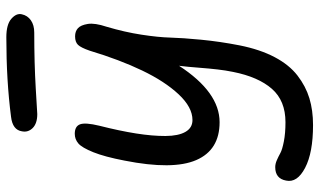

<svg xmlns="http://www.w3.org/2000/svg" viewBox="-224 -538 1022 615"><g transform="rotate(-90 287.5 -230.0)"><path d="M230 -622.1Q200.2 -622.1 185.5 -636.7Q170.9 -651.4 174.8 -670.9Q179.2 -701.2 221.2 -706.1Q336.4 -721.2 476.1 -721.2Q517.1 -721.2 535.4 -705.1Q553.7 -689 549.8 -671.9Q545.9 -653.3 530.5 -642.6Q515.1 -631.8 491.2 -631.8Q393.1 -631.8 312.5 -627Q231.9 -622.1 230 -622.1ZM194.8 261.2Q106.4 261.2 57.9 235.8Q9.3 210.4 17.1 174.8Q23.4 140.1 60.1 140.1Q70.8 140.1 82.5 145.3Q94.2 150.4 105.2 156.5Q116.2 162.6 142.3 167.7Q168.5 172.9 204.1 172.9Q272.9 172.9 311 129.4Q349.1 85.9 365.2 4.9Q370.1 -19 373 -44.4Q376 -69.8 378.7 -105Q381.3 -140.1 384.8 -168Q300.3 -38.1 204.1 -38.1Q115.2 -38.1 82.8 -112.8Q50.3 -187.5 81.1 -342.8Q93.3 -406.2 107.9 -442.6Q122.6 -479 136 -490.5Q149.4 -502 167 -502Q190.9 -502 197.3 -485.1Q203.6 -468.3 192.9 -423.8Q176.3 -358.4 168 -305.7Q159.7 -252.9 159.9 -211.4Q160.2 -169.9 173.1 -147.5Q186 -125 210.9 -125Q252 -125 293.5 -169.4Q335 -213.9 369.6 -286.1Q404.3 -358.4 433.1 -454.1Q442.9 -482.4 451.9 -491.7Q460.9 -501 479 -501Q495.1 -501 505.1 -491.9Q515.1 -482.9 518.8 -460.4Q522.5 -438 509.8 -399.9Q492.7 -342.3 484.4 -288.3Q476.1 -234.4 475.1 -196Q474.1 -157.7 468.3 -97.2Q462.4 -36.6 450.2 25.9Q437 91.8 412.4 138.4Q387.7 185.1 353.5 211.4Q319.3 237.8 280.8 249.5Q242.2 261.2 194.8 261.2Z"/></g></svg>

Font: Shantell Sans Normal
Style: Italic
Weight: 400
Italic angle: -11.31°
Designer: Stephen Nixon, Anya Danilova, Shantell Martin
Foundry: Arrow Type
Version: Version 1.006;[559af2be0]